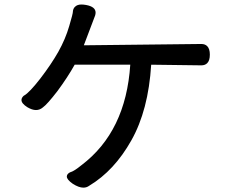

<svg xmlns="http://www.w3.org/2000/svg" viewBox="-20 -780 1040 860"><path d="M306.6 -728.5V-729.5Q306.6 -729.5 306.6 -730.5Q308.6 -743.2 316.4 -750Q326.2 -759.8 344.7 -759.8Q353.5 -759.8 365.2 -757.8Q408.2 -750 408.2 -723.6Q408.2 -717.8 406.2 -710.9L355.5 -577.1L881.8 -583Q898.4 -583 908.2 -573.2Q919.9 -561.5 919.9 -535.2Q919.9 -508.8 908.2 -497.1Q898.4 -487.3 881.8 -487.3L657.2 -490.2Q644.5 -286.1 568.4 -151.4Q492.2 -15.6 379.9 51.8Q368.2 60.5 353.5 60.5Q333 60.5 305.7 43Q279.3 24.4 279.3 10.7Q279.3 -1 294.9 -8.8Q294.9 -8.8 295.9 -8.8Q312.5 -13.7 344.7 -40Q543.9 -190.4 563.5 -490.2H314.5Q282.2 -432.6 237.3 -372.1Q191.4 -312.5 171.9 -298.8Q158.2 -287.1 141.1 -287.1Q124 -287.1 102.5 -299.8Q76.2 -316.4 76.2 -332Q76.2 -342.8 87.9 -352.5Q87.9 -352.5 88.9 -352.5Q112.3 -366.2 160.2 -427.7Q209 -491.2 241.2 -547.9Q273.4 -605.5 290 -663.1Q306.6 -718.8 306.6 -728.5Z"/></svg>

Font: TaiwanPearl
Style: Regular
Weight: 400
Version: Version 2.102